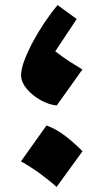

<svg xmlns="http://www.w3.org/2000/svg" viewBox="-20 -711 410 760"><path d="M208 -690.9 283.7 -635.7 198.7 -507.8Q230 -483.9 256.1 -467Q282.2 -450.2 306.2 -436L204.6 -293.5Q173.3 -296.4 140.6 -314.7Q107.9 -333 85.7 -359.6Q63.5 -386.2 63.5 -413.6Q63.5 -437 76.2 -471.2Q88.9 -505.4 109.9 -544.7Q130.9 -584 156.5 -622.1Q182.1 -660.2 208 -690.9ZM164.1 -214.4Q205.1 -199.2 240.7 -171.1Q276.4 -143.1 306.6 -112.3L204.1 28.8Q173.8 2 138.7 -23.7Q103.5 -49.3 63 -72.3Z"/></svg>

Font: Pinar-DS1-FD ExtraBold
Style: Regular
Weight: 800
Designer: Amin Abedi
Version: Version 2.000